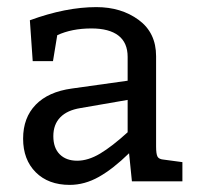

<svg xmlns="http://www.w3.org/2000/svg" viewBox="-20 -510 558 540"><path d="M493 -54V0H351L343 -79Q298 -35 258 -12.5Q218 10 176 10Q116 10 80.5 -25.5Q45 -61 45 -120Q45 -179 80.5 -215.5Q116 -252 182 -261L339 -283V-350Q339 -390 313 -410Q287 -430 237 -430Q182 -430 141 -411L129 -338H72L64 -453Q165 -490 251 -490Q321 -490 370 -454Q419 -418 419 -352V-98Q419 -77 423 -69.5Q427 -62 441 -61ZM197 -58Q228 -58 261.5 -78Q295 -98 339 -138V-229L206 -206Q169 -200 149.5 -180Q130 -160 130 -127Q130 -94 148 -76Q166 -58 197 -58Z"/></svg>

Font: Enriqueta
Style: Regular
Weight: 400
Designer: Viviana Monsalve, Gustavo Ibarra
Foundry: 72Puntos
Version: Version 2.000